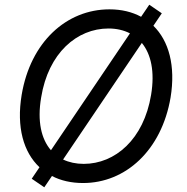

<svg xmlns="http://www.w3.org/2000/svg" viewBox="-20 -776 803 826"><path d="M676.1 -718.8 622.2 -755.7 587 -703.8C548.3 -724.8 502.5 -735.8 451 -735.8C266 -735.8 111.2 -595.2 73.2 -367.9C50.1 -229 81 -121.1 149.9 -56.5L116.5 -7.1L170.5 29.8L203.5 -18.8C241.5 1.1 286.9 11.4 337.4 11.4C520.2 11.4 675.1 -129.3 713.8 -356.5C736.2 -493.3 706.3 -600.1 639.9 -665.1ZM157 -356.5C187.9 -548.3 311.4 -653.4 446.7 -653.4C481.2 -653.4 512.1 -646.3 539.1 -632.5L199.2 -129.6C157.7 -177.6 139.6 -253.9 157 -356.5ZM630 -367.9C598.4 -176.1 474.8 -71 340.2 -71C307.2 -71 277.3 -77.4 251.4 -89.8L590.2 -591.3C629.6 -543.3 646.7 -468 630 -367.9Z"/></svg>

Font: Riot Sans 2.0
Style: Italic
Weight: 400
Italic angle: -9.39999°
Designer: Rasmus Andersson
Foundry: rsms
Version: Version 3.006;hotconv 1.0.109;makeotfexe 2.5.65596